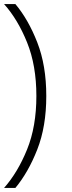

<svg xmlns="http://www.w3.org/2000/svg" viewBox="-20 -750 355 950"><path d="M0 180Q68 103 114 -10.5Q160 -124 160 -275Q160 -426 114 -540Q68 -654 0 -730H56Q120 -654 164.5 -540Q209 -426 209 -275Q209 -124 164.5 -10.5Q120 103 56 180Z"/></svg>

Font: MuseoModerno ExtraLight
Style: Regular
Weight: 200
Designer: Pablo Cosgaya, Héctor Gatti, Marcela Romero, and the Authors of The MuseoModerno Project.
Foundry: Omnibus-Type Team
Version: Version 1.001